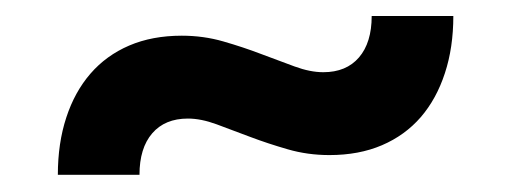

<svg xmlns="http://www.w3.org/2000/svg" viewBox="-20 -412 620 234"><path d="M374 -324Q402 -324 417.5 -342Q433 -360 433 -392.5H532.5Q532.5 -354 522.2 -322.8Q512 -291.5 492.8 -269.2Q473.5 -247 445.5 -235Q417.5 -223 381.5 -223Q355 -223 330.8 -230Q306.5 -237 284.8 -245.2Q263 -253.5 244 -260.5Q225 -267.5 209 -267.5Q181 -267.5 165.5 -249.5Q150 -231.5 150 -199H50.5Q50.5 -237.5 60.8 -268.8Q71 -300 90.2 -322.2Q109.5 -344.5 137.5 -356.5Q165.5 -368.5 201.5 -368.5Q228 -368.5 252.2 -361.5Q276.5 -354.5 298.2 -346.2Q320 -338 339 -331Q358 -324 374 -324Z"/></svg>

Font: Lato
Style: Bold
Weight: 700
Designer: Lukasz Dziedzic
Foundry: tyPoland Lukasz Dziedzic
Version: Version 2.007; 2014-02-27